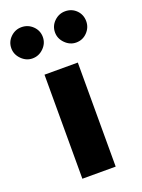

<svg xmlns="http://www.w3.org/2000/svg" viewBox="-161 -802 642 867"><g transform="rotate(-20 160.0 -368.5)"><path d="M55.2 -587.4Q25.4 -587.4 2.7 -610.1Q-20 -632.8 -20 -662.6Q-20 -693.8 2.4 -715.6Q24.9 -737.3 55.2 -737.3Q86.4 -737.3 108.9 -715.6Q131.3 -693.8 131.3 -662.6Q131.3 -632.3 108.6 -609.9Q85.9 -587.4 55.2 -587.4ZM265.1 -587.4Q235.4 -587.4 212.6 -610.1Q189.9 -632.8 189.9 -662.6Q189.9 -693.8 212.4 -715.6Q234.9 -737.3 265.1 -737.3Q296.9 -737.3 318.4 -715.8Q339.8 -694.3 339.8 -662.6Q339.8 -632.3 318.1 -609.9Q296.4 -587.4 265.1 -587.4ZM80.1 0V-500H240.2V0Z"/></g></svg>

Font: Now Alt
Style: Bold
Weight: 700
Designer: Alfredo Marco Pradil
Foundry: Alfredo Marco Pradil
Version: Version 1.002;PS 001.002;hotconv 1.0.88;makeotf.lib2.5.64775